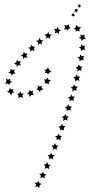

<svg xmlns="http://www.w3.org/2000/svg" viewBox="-20 -709 432 915"><path d="M367 -678 361 -677 358 -671 355 -677 349 -678 353 -682 352 -688 357 -686 363 -689 362 -683ZM338 -635 332 -634 329 -628 326 -634H319L324 -639L322 -645L328 -642L334 -646L333 -639ZM353 -656 346 -655 344 -648 340 -654 333 -655 338 -660 336 -668 343 -664 349 -668 348 -661ZM159 179 148 182 152 171 145 161 157 162 163 152 167 163 178 167 169 174 168 186ZM183 135 172 140 175 128 167 119H179L185 109L190 120L201 122L192 130L193 142ZM204 91 193 96 196 84 188 75 199 74 205 64 210 75 222 77 213 85 214 97ZM223 45 213 51 215 39 207 31 218 29 224 19 229 29 241 31 232 39 234 51ZM242 0 231 5 233 -6 225 -15 236 -16 242 -27 247 -16 259 -15 250 -6 252 5ZM259 -46 249 -41 251 -52 242 -60 254 -62 259 -73 264 -63 276 -61 268 -53 270 -41ZM276 -92 265 -87 267 -98 258 -107 270 -108 275 -119 281 -109 292 -108 284 -99 286 -87ZM292 -139 281 -133 283 -145 274 -153 286 -155 291 -166 296 -155 308 -154 300 -146 302 -134ZM307 -186 297 -180 298 -191 289 -199 301 -202 305 -212 311 -202 323 -201 315 -192 318 -181ZM322 -233 311 -226 313 -238 303 -246 315 -248 319 -259 325 -249H337L330 -240L332 -228ZM335 -280 325 -273 326 -285 317 -293 328 -296 332 -307 339 -297 351 -296 343 -287 346 -276ZM348 -328 338 -321V-333L329 -340L340 -343L344 -354L351 -344H363L355 -335L359 -323ZM359 -375 349 -368 350 -380 340 -387 351 -391 355 -402 362 -392 373 -393 366 -383 370 -372ZM368 -424 359 -416V-428L349 -435L360 -439L363 -450L370 -441L382 -442L376 -432L380 -421ZM375 -473 367 -465 365 -477 355 -482 366 -487 367 -498 376 -490 387 -492 382 -481 387 -470ZM377 -523 369 -513 366 -525 355 -528 365 -534 363 -545 374 -540 384 -545 382 -532 389 -522ZM358 -570 359 -558 349 -564 341 -557V-568L331 -572L341 -578L342 -590L353 -581L367 -578ZM308 -583 317 -575 306 -572 304 -561 297 -570 285 -568 291 -579 285 -589 298 -587 308 -594ZM259 -569 271 -565 261 -559V-547L252 -554L241 -550L244 -561L237 -570L249 -571L256 -581ZM215 -546 227 -544 218 -536 220 -524 210 -530 200 -525 201 -536 193 -544 205 -547 210 -557ZM174 -518 186 -517 178 -509 181 -497 171 -502 161 -495 162 -507 152 -514 164 -517 168 -529ZM136 -487H148L141 -478L145 -466L134 -470L124 -463V-475L114 -481L126 -485L130 -497ZM101 -453 112 -454 106 -444 111 -433 99 -436 91 -428 89 -440 79 -445 90 -450 93 -462ZM68 -416 80 -418 74 -407 80 -397 68 -399 61 -390 58 -401 47 -406 58 -412 60 -424ZM39 -375 51 -378 47 -367 54 -358H42L36 -348L32 -359L20 -362L30 -370V-382ZM19 -329 29 -335 28 -324 38 -318 27 -314 25 -304 16 -311 5 -309 11 -321 8 -334ZM24 -278 26 -290 34 -282 45 -286 40 -275 48 -269 37 -265 33 -254 26 -266 13 -273ZM69 -253 61 -262 72 -263 77 -274 82 -263H94L86 -254L90 -242L78 -247L66 -242ZM119 -259 108 -264 119 -270 120 -281 128 -274 139 -277 135 -266 142 -256 130 -257 121 -247ZM165 -280 153 -282 161 -290 159 -302 169 -296 179 -302 178 -291 187 -283 175 -280 169 -269ZM203 -313 191 -311 196 -321 189 -331 201 -330 206 -340 211 -329 223 -327 213 -318 211 -305ZM214 -363 209 -353 204 -362 192 -360 198 -369 191 -377 203 -378 209 -389 214 -376 226 -366Z"/></svg>

Font: Santa christmas start
Style: Regular
Weight: 400
Designer: MUHAMMAD YONI
Version: Version 001.000